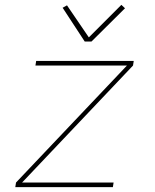

<svg xmlns="http://www.w3.org/2000/svg" viewBox="-20 -771 640 791"><path d="M43 0 46 -19 503 -501H126L129 -520H531L528 -501L71 -19H448L445 0ZM329 -600 238 -739 256 -749 346 -617 480 -751 495 -737 357 -600Z"/></svg>

Font: Iosevka Aile Thin
Style: Italic
Weight: 100
Italic angle: -9°
Designer: Belleve Invis
Foundry: Belleve Invis
Version: Version 31.1.0; ttfautohint (v1.8.4)